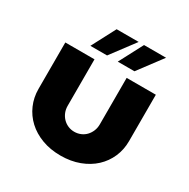

<svg xmlns="http://www.w3.org/2000/svg" viewBox="-214 -1168 1377 1396"><g transform="rotate(30 475.0 -470.0)"><path d="M475 -170Q503 -170 528 -180.5Q553 -191 571 -210Q589 -229 599.5 -254.5Q610 -280 610 -310V-700H855V-310Q855 -239 828 -177Q801 -115 751.5 -69Q702 -23 631.5 3.5Q561 30 475 30Q389 30 318.5 3.5Q248 -23 198.5 -69Q149 -115 122 -177Q95 -239 95 -310V-700H340V-310Q340 -280 350.5 -254.5Q361 -229 379.5 -210Q398 -191 422.5 -180.5Q447 -170 475 -170ZM555 -970 405 -770H265L370 -970ZM785 -970 635 -770H495L600 -970Z"/></g></svg>

Font: Imperial One
Style: Regular
Weight: 400
Designer: Jovanny Lemonad
Foundry: Jovanny Lemonad
Version: Version 1.000